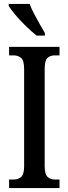

<svg xmlns="http://www.w3.org/2000/svg" viewBox="-20 -951 346 971"><path d="M26 0V-43H49Q71 -43 86.5 -56Q102 -69 102 -110V-602Q102 -645 86.5 -658Q71 -671 49 -671H26V-714H281V-671H258Q234 -671 220 -658Q206 -645 206 -602V-111Q206 -70 220.5 -56.5Q235 -43 258 -43H281V0ZM165 -771Q142 -789 112.5 -817.5Q83 -846 58.5 -875Q34 -904 24 -921V-931H130Q138 -909 152 -882Q166 -855 181 -829Q196 -803 207 -784V-771Z"/></svg>

Font: Noto Serif ExtraCondensed Medium
Style: Regular
Weight: 500
Width: 2
Designer: Monotype Design Team
Foundry: Monotype Imaging Inc.
Version: Version 2.015